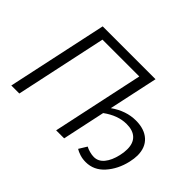

<svg xmlns="http://www.w3.org/2000/svg" viewBox="-128 -918 1187 1187"><g transform="rotate(45 465.5 -324.0)"><path d="M190 -658H652L583 -336Q662 -392 747 -392Q822 -392 864.5 -353.5Q907 -315 907 -246Q907 -219 899 -184Q880 -102 830 -46Q780 10 709 10Q681 10 657.5 2.5Q634 -5 618 -15L650 -67Q664 -59 684.5 -53.5Q705 -48 722 -48Q761 -48 788 -81Q815 -114 828 -171Q835 -200 835 -229Q835 -281 806 -308.5Q777 -336 722 -336Q646 -336 571 -281L511 0H441L569 -599H247L119 0H49Z"/></g></svg>

Font: LXGW Bright GB
Style: Italic
Weight: 400
Italic angle: -12°
Designer: Christian Thalmann (Catharsis Fonts)
Foundry: LXGW / Christian Thalmann (Catharsis Fonts) / Fontworks Inc.
Version: Version 5.510